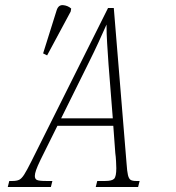

<svg xmlns="http://www.w3.org/2000/svg" viewBox="-20 -746 702 766"><path d="M11 0 17 -24H30Q46 -24 56 -28.5Q66 -33 76.5 -49.5Q87 -66 105 -102L411 -714H434L485 -93Q487 -62 490.5 -47.5Q494 -33 501 -28.5Q508 -24 523 -24H537L531 0H362L368 -24H400Q427 -24 435.5 -33Q444 -42 444 -75Q444 -83 443 -102.5Q442 -122 440 -135L432 -244H209L142 -109Q129 -82 124 -67.5Q119 -53 119 -44Q119 -32 127.5 -28Q136 -24 164 -24H189L183 0ZM331 -490 224 -274H430L413 -489Q410 -533 407.5 -572.5Q405 -612 405 -648Q389 -612 372 -575Q355 -538 331 -490ZM168 -525 152 -533 206 -705Q213 -727 231.5 -725.5Q250 -724 264 -712L262 -700Z"/></svg>

Font: Noto Serif ExtraCondensed ExtraLight
Style: Italic
Weight: 200
Width: 2
Italic angle: -12°
Designer: Monotype Design Team
Foundry: Monotype Imaging Inc.
Version: Version 2.014; ttfautohint (v1.8.4.7-5d5b)